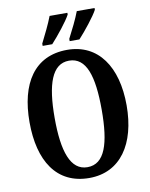

<svg xmlns="http://www.w3.org/2000/svg" viewBox="-100 -1003 847 1085"><g transform="rotate(-10 323.5 -460.5)"><path d="M348 -784V-771H404C441 -811 501 -886 519 -921V-931H417C400 -886 373 -832 348 -784ZM193 -784V-771H248C285 -811 345 -886 363 -921V-931H261C244 -886 217 -832 193 -784ZM324 10C503 10 602 -137 602 -358C602 -580 503 -725 325 -725C136 -725 45 -580 45 -359C45 -137 136 10 324 10ZM324 -52C227 -52 189 -165 189 -358C189 -551 227 -663 325 -663C424 -663 459 -551 459 -358C459 -165 424 -52 324 -52Z"/></g></svg>

Font: Noto Serif Georgian ExtraCondensed Bold
Style: Regular
Weight: 700
Width: 2
Designer: Monotype Design Team, Akaki Razmadze
Foundry: Google LLC
Version: Version 2.003